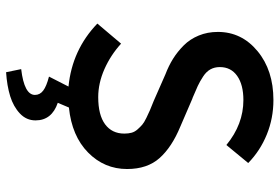

<svg xmlns="http://www.w3.org/2000/svg" viewBox="-166 -546 931 640"><g transform="rotate(90 300.0 -226.5)"><path d="M221.2 219.2 210.9 168.9Q296.9 158.7 296.9 123Q296.9 106.4 282.5 95.5Q268.1 84.5 235.8 76.2L269 11.2Q146.5 -1 59.1 -85L126 -164.1Q164.1 -129.4 210.9 -108.6Q257.8 -87.9 304.2 -87.9Q363.8 -87.9 394.8 -110.8Q425.8 -133.8 425.8 -174.8Q425.8 -188.5 422.9 -199.2Q419.9 -210 411.6 -219.2Q403.3 -228.5 396.2 -234.6Q389.2 -240.7 373.3 -248.5Q357.4 -256.3 347.9 -260.3Q338.4 -264.2 316.9 -272.9L228 -312Q199.7 -322.8 176.3 -337.4Q152.8 -352.1 131.8 -373Q110.8 -394 98.9 -423.1Q86.9 -452.1 86.9 -486.8Q86.9 -565.9 150.9 -618.9Q214.8 -671.9 314 -671.9Q374.5 -671.9 428.7 -649.9Q482.9 -627.9 523.9 -587.9L463.9 -515.1Q395 -571.8 314 -571.8Q262.7 -571.8 233.4 -551Q204.1 -530.3 204.1 -493.2Q204.1 -475.6 211.7 -461.9Q219.2 -448.2 235.6 -437.5Q252 -426.8 267.1 -419.7Q282.2 -412.6 307.1 -402.3Q309.1 -401.9 310.3 -401.4Q311.5 -400.9 313 -400.1Q314.5 -399.4 315.9 -398.9L401.9 -361.8Q470.7 -333.5 507.3 -292.5Q543.9 -251.5 543.9 -184.1Q543.9 -108.4 489 -54.2Q434.1 0 338.9 9.8L323.2 46.9Q381.8 66.9 381.8 121.1Q381.8 151.4 358.9 173.1Q335.9 194.8 301 205.6Q266.1 216.3 221.2 219.2Z"/></g></svg>

Font: Office Code Pro Medium
Style: Regular
Weight: 500
Designer: Nathan Rutzky & Paul D. Hunt
Foundry: Adobe Systems Incorporated
Version: Version 1.004;PS 001.004;hotconv 1.0.70;makeotf.lib2.5.58329